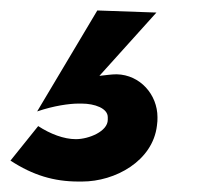

<svg xmlns="http://www.w3.org/2000/svg" viewBox="-26 -91 428 367"><path d="M160 -71 45 122C77 111 107 107 124 107C126 107 128 107 130 107C155 107 180 116 180 133C180 135 180 136 180 138C180 160 144 175 119 175C96 175 70 165 47 150L-6 216C37 244 77 256 124 256C126 256 129 256 131 256C194 256 266 217 274 149C275 143 275 138 275 133C275 90 242 52 197 51C186 51 175 53 164 54L273 -67Z"/></svg>

Font: Jost
Style: Bold Italic
Weight: 700
Italic angle: -5°
Version: Version 3.710